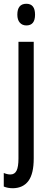

<svg xmlns="http://www.w3.org/2000/svg" viewBox="-33 -759 264 1019"><path d="M59 -681Q59 -739 107 -739Q153 -739 153 -681Q153 -624 107 -624Q85 -624 72 -639Q59 -654 59 -681ZM36 240Q8 240 -13 231V159Q6 167 22 167Q45 167 55 146.5Q65 126 65 83V-537H146V82Q146 163 118 201Q90 239 36 240Z"/></svg>

Font: Noto Sans Myanmar ExtraCondensed
Style: Regular
Weight: 400
Width: 2
Designer: Monotype Design Team
Foundry: Monotype Imaging Inc.
Version: Version 2.107; ttfautohint (v1.8.4.7-5d5b)